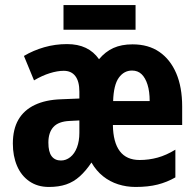

<svg xmlns="http://www.w3.org/2000/svg" viewBox="-20 -732 777 762"><path d="M506 -556Q569 -556 612.5 -526Q656 -496 679.5 -441Q703 -386 703 -309V-236H428Q429 -167 455.5 -132Q482 -97 534 -97Q571 -97 605.5 -106.5Q640 -116 676 -138V-28Q643 -9 605.5 0.5Q568 10 518 10Q482 10 449 -0.5Q416 -11 389 -32.5Q362 -54 343 -87Q321 -54 296.5 -32Q272 -10 242.5 0Q213 10 174 10Q129 10 96.5 -12.5Q64 -35 47.5 -74Q31 -113 31 -162Q31 -219 53 -257Q75 -295 118 -315.5Q161 -336 222 -338L295 -341V-368Q295 -409 279 -430Q263 -451 233 -451Q208 -451 177.5 -441.5Q147 -432 115 -413L75 -510Q112 -532 155.5 -544.5Q199 -557 246 -557Q289 -557 320.5 -542Q352 -527 373 -497Q398 -527 430 -541.5Q462 -556 506 -556ZM256 -252Q212 -250 192 -228Q172 -206 172 -166Q172 -129 185 -112Q198 -95 222 -95Q242 -95 259 -108.5Q276 -122 285.5 -147Q295 -172 295 -205V-254ZM504 -452Q472 -452 451.5 -423.5Q431 -395 429 -331H574Q574 -369 565.5 -396Q557 -423 542 -437.5Q527 -452 504 -452ZM518 -712V-614H232V-712Z"/></svg>

Font: Noto Sans Display Condensed
Style: Bold
Weight: 700
Width: 3
Designer: Monotype Design Team
Foundry: Monotype Imaging Inc.
Version: Version 2.003